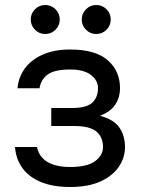

<svg xmlns="http://www.w3.org/2000/svg" viewBox="-20 -738 565 768"><path d="M260 10Q194 10 146 -9Q98 -28 71 -64Q44 -100 40 -150H128Q133 -124 150 -106Q167 -88 195 -79Q223 -70 260 -70Q329 -70 360.5 -93.5Q392 -117 392 -150Q392 -189 366 -211.5Q340 -234 276 -234H185V-306H270Q325 -306 348.5 -327Q372 -348 372 -386Q372 -416 344 -438Q316 -460 260 -460Q199 -460 171.5 -440.5Q144 -421 138 -385H50Q54 -430 80 -465Q106 -500 152 -520Q198 -540 260 -540Q362 -540 411 -497Q460 -454 460 -386Q460 -348 441 -319.5Q422 -291 380 -275Q436 -260 458 -227Q480 -194 480 -150Q480 -107 455 -70.5Q430 -34 381.5 -12Q333 10 260 10ZM161 -602Q137 -602 120 -619Q103 -636 103 -660Q103 -684 120 -701Q137 -718 161 -718Q185 -718 202 -701Q219 -684 219 -660Q219 -636 202 -619Q185 -602 161 -602ZM365 -602Q341 -602 324 -619Q307 -636 307 -660Q307 -684 324 -701Q341 -718 365 -718Q389 -718 406 -701Q423 -684 423 -660Q423 -636 406 -619Q389 -602 365 -602Z"/></svg>

Font: Golos Text
Style: Regular
Weight: 400
Designer: A.Korolkova, Vitaly Kuzmin
Foundry: ParaType Ltd
Version: Version 2.004